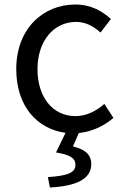

<svg xmlns="http://www.w3.org/2000/svg" viewBox="-20 -577 550 850"><path d="M201 253C319 247 384 215 384 150C384 105 354 84 303 71L329 12C386 6 439 -18 482 -55L442 -117C408 -87 364 -63 314 -63C214 -63 146 -146 146 -271C146 -396 218 -480 317 -480C359 -480 394 -461 425 -433L471 -493C433 -527 384 -557 313 -557C173 -557 52 -452 52 -271C52 -107 144 -6 270 11L228 98C291 108 314 124 314 152C314 185 286 201 192 207Z"/></svg>

Font: Noto Sans Mono CJK HK
Style: Regular
Weight: 400
Designer: Ryoko NISHIZUKA 西塚涼子 (kana, bopomofo & ideographs); Paul D. Hunt (Latin, Greek & Cyrillic); Sandoll Communications 산돌커뮤니
Foundry: Adobe
Version: Version 2.004;hotconv 1.0.118;makeotfexe 2.5.65603